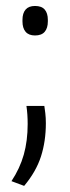

<svg xmlns="http://www.w3.org/2000/svg" viewBox="-20 -474 228 628"><path d="M66.5 -127.5H125Q126.5 -119 128.2 -103.8Q130 -88.5 130 -71Q130 -12 114 37.8Q98 87.5 59 134L17.5 118.5Q45 77 57.8 31.8Q70.5 -13.5 70.5 -68.5Q70.5 -84 69.5 -98.8Q68.5 -113.5 66.5 -127.5ZM94.5 -358Q74 -358 63.8 -370Q53.5 -382 53.5 -404V-409Q53.5 -431 63.8 -442.8Q74 -454.5 94.5 -454.5Q116 -454.5 126.2 -442.8Q136.5 -431 136.5 -409V-404Q136.5 -382 126.2 -370Q116 -358 94.5 -358Z"/></svg>

Font: Anek Malayalam Medium Light
Style: Regular
Weight: 300
Version: Version 1.003